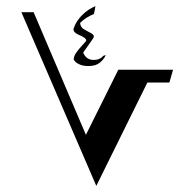

<svg xmlns="http://www.w3.org/2000/svg" viewBox="-20 -608 636 628"><path d="M270 -392Q253 -392 242 -396.5Q231 -401 226.5 -406Q222 -411 221 -413Q221 -424 229.5 -436Q238 -448 247.5 -458Q257 -468 260 -472L262 -476Q262 -484 238 -494Q215 -504 222 -518Q230 -540 248.5 -558.5Q267 -577 292 -588Q291 -578 287 -562Q261 -552 242 -533Q242 -532 243 -527.5Q244 -523 247 -519Q250 -514 262 -508Q274 -502 279 -499Q284 -496 286 -492.5Q288 -489 285 -483L269 -460L252 -436Q262 -412 286 -412Q298 -412 306 -416Q314 -420 317 -425L326 -428Q320 -414 306.5 -403Q293 -392 270 -392ZM546 -380 534 -338H462L295 0L50 -568H90L261 -167L367 -380Z"/></svg>

Font: Mirza
Style: Regular
Weight: 400
Designer: Arabic design by Kourosh Beigpour, Latin design by Eduardo Tunni, engineering by Lasse Fister
Version: Version 1.0010g